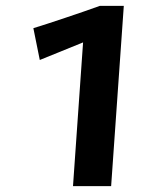

<svg xmlns="http://www.w3.org/2000/svg" viewBox="-20 -632 551 652"><path d="M227.9 0 262.1 -488 115.1 -428.3 93.3 -536.3Q111.3 -541.8 139.4 -550.9Q167.6 -560.1 200.2 -571Q232.7 -581.9 264.1 -592.7Q295.5 -603.5 318.9 -612H400.4L357.4 0Z"/></svg>

Font: Ancizar Sans Thin
Style: Italic
Weight: 100
Italic angle: -4°
Designer: Cesar Puertas, Viviana Monsalve, Julian Moncada, Julian Prieto, Jose Castro, Mariel Hernandez, Felipe Aragon, Sara Alarc
Version: Version 8.100